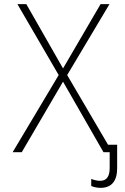

<svg xmlns="http://www.w3.org/2000/svg" viewBox="-20 -734 603 926"><path d="M41 0H85L284 -340L479 0H509V76C509 119 493 138 463 138C447 138 433 134 420 129V163C431 168 447 172 465 172C518 172 545 139 545 78V-36H501L304 -372L508 -714H465L284 -404L107 -714H64L263 -372Z"/></svg>

Font: Noto Sans Mono SemiCondensed ExtraLight
Style: Regular
Weight: 200
Width: 4
Designer: Monotype Design Team
Foundry: Monotype Imaging Inc.
Version: Version 2.014